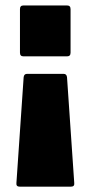

<svg xmlns="http://www.w3.org/2000/svg" viewBox="-20 -687 332 702"><path d="M212.5 -417Q223.5 -417 225 -405L251.5 -17.5Q253 -4.5 239 -4.5H52.5Q38.5 -4.5 40 -17.5L66.5 -405Q68 -417 79 -417ZM225.5 -667Q238 -667 238 -653.5V-494.5Q238 -481 225.5 -481H65.5Q53 -481 53 -494.5V-653.5Q53 -667 65.5 -667Z"/></svg>

Font: Jaro
Style: Regular
Weight: 400
Designer: Agyei Archer, Celine Hurka, Mirko Velimirović
Version: Version 1.000